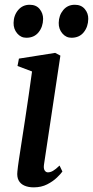

<svg xmlns="http://www.w3.org/2000/svg" viewBox="-20 -776 391 806"><path d="M121.5 10.5Q99 10.5 82.5 3.2Q66 -4 58.2 -18.8Q50.5 -33.5 53 -56Q54.5 -73.5 59.5 -106.5Q64.5 -139.5 71.2 -182.8Q78 -226 85.5 -275.5Q93 -325 100.5 -376.5Q108 -428 114.5 -476L53.5 -499L59.5 -530L211.5 -554L233.5 -542.5L165 -87.5Q162 -69.5 167.2 -61Q172.5 -52.5 181 -52.5Q191.5 -52.5 202.5 -58.8Q213.5 -65 230 -81L242 -56Q235.5 -46.5 219.2 -30.8Q203 -15 178.2 -2.2Q153.5 10.5 121.5 10.5ZM90.5 -617.5Q67.5 -617.5 52 -636Q36.5 -654.5 37 -680Q37.5 -711.5 56.2 -733.8Q75 -756 104.5 -756Q132 -756 146.5 -738Q161 -720 161 -696.5Q160.5 -663.5 142 -640.5Q123.5 -617.5 90.5 -617.5ZM280 -617.5Q257 -617.5 241.5 -636Q226 -654.5 226.5 -680Q227 -711.5 245.5 -733.8Q264 -756 294 -756Q321 -756 336 -738Q351 -720 350.5 -696.5Q350 -663.5 331.5 -640.5Q313 -617.5 280 -617.5Z"/></svg>

Font: Merriweather 48pt Medium
Style: Italic
Weight: 500
Italic angle: -7.8°
Version: Version 2.101